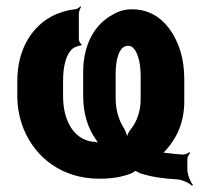

<svg xmlns="http://www.w3.org/2000/svg" viewBox="-20 -568 657 621"><path d="M518 -84C552 -122 576 -173 576 -240V-312C576 -344 572 -374 564 -401C542 -472 493 -538 407 -538C386 -538 366 -533 347 -522C287 -491 249 -425 249 -335V-259C249 -200 264 -154 290 -117C293 -112 299 -103 303 -101L305 -104C301 -107 293 -108 287 -109C271 -110 257 -114 245 -121C207 -143 184 -191 184 -258V-307C184 -352 193 -395 218 -413C223 -416 239 -422 243 -421L244 -425C240 -426 235 -435 235 -442V-523C235 -530 239 -541 242 -545L240 -548C237 -544 229 -538 223 -538C201 -536 181 -530 159 -521C85 -487 36 -411 36 -306V-258C36 -220 43 -185 56 -152C94 -58 181 10 301 10C344 10 376 4 404 -7C407 -8 421 -16 420 -18H416C417 -15 432 -8 435 -7C470 4 508 10 552 12C569 13 593 24 601 33L604 30C596 21 586 -4 586 -20V-54C586 -61 591 -69 595 -73L592 -76C588 -72 578 -68 571 -68C554 -69 537 -71 521 -73C514 -74 505 -75 500 -73L502 -69C506 -71 514 -79 518 -84ZM381 -153C363 -181 354 -214 354 -252V-330C354 -369 363 -420 394 -420C400 -420 406 -418 411 -413C428 -396 435 -358 435 -321V-248C435 -207 422 -174 404 -151C397 -144 390 -128 389 -120H392C393 -128 386 -144 381 -153Z"/></svg>

Font: Asimov
Style: EdgeNar
Weight: 500
Designer: Google
Version: Version 2.000980: 2014